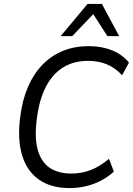

<svg xmlns="http://www.w3.org/2000/svg" viewBox="-20 -949 677 978"><path d="M334 9Q240 9 178.5 -34Q117 -77 92.5 -158.5Q68 -240 83 -354Q94 -441 123 -507.5Q152 -574 197 -620Q242 -666 301 -690Q360 -714 432 -714Q498 -714 551 -692.5Q604 -671 637 -630L602 -566Q566 -604 524 -621.5Q482 -639 428 -639Q356 -639 302 -606Q248 -573 214 -507.5Q180 -442 168 -346Q155 -251 171.5 -188.5Q188 -126 231.5 -95.5Q275 -65 344 -65Q396 -65 442.5 -83Q489 -101 535 -140L560 -75Q531 -48 494.5 -29Q458 -10 417.5 -0.5Q377 9 334 9ZM289 -765 426 -929H499L587 -765H527L455 -877L348 -765Z"/></svg>

Font: Nunito Sans 10pt SemiCondensed
Style: Italic
Weight: 400
Width: 4
Italic angle: -9°
Designer: Vernon Adams
Foundry: Vernon Adams
Version: Version 3.101;gftools[0.9.27]